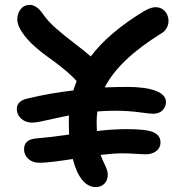

<svg xmlns="http://www.w3.org/2000/svg" viewBox="-20 -739 740 775"><path d="M139.2 -82Q111.3 -82 94.2 -97.9Q77.1 -113.8 77.1 -136.2Q77.1 -176.3 126 -180.2Q180.7 -184.6 258.8 -195.8Q258.8 -203.6 258.3 -220.2Q257.8 -236.8 257.8 -246.1Q257.8 -264.2 258.8 -272.9Q232.4 -268.1 198 -260.3Q163.6 -252.4 143.1 -248.3Q122.6 -244.1 109.9 -244.1Q83.5 -244.1 65.7 -260Q47.9 -275.9 47.9 -298.8Q47.9 -332.5 92.8 -341.8Q180.2 -362.8 275.9 -374Q279.8 -386.2 289.1 -412.1Q267.1 -436.5 234.1 -463.1Q201.2 -489.7 174.1 -508.5Q147 -527.3 117.9 -553.5Q88.9 -579.6 71.8 -605Q49.8 -636.2 49.8 -660.2Q49.8 -685.1 63.5 -702.1Q77.1 -719.2 99.1 -719.2Q128.4 -719.2 152.8 -683.1Q173.8 -652.8 206.1 -624.5Q238.3 -596.2 280.5 -564.2Q322.8 -532.2 346.2 -511.2Q419.4 -607.9 561 -693.8Q588.9 -710 607.9 -710Q631.3 -710 645.8 -693.6Q660.2 -677.2 660.2 -653.8Q660.2 -638.7 652.1 -625Q644 -611.3 630.9 -604Q459.5 -498 402.8 -386.2Q462.4 -388.2 493.2 -388.2Q567.9 -388.2 608.9 -372.3Q649.9 -356.4 649.9 -327.1Q649.9 -307.6 636 -293.7Q622.1 -279.8 597.2 -279.8Q585.9 -279.8 541.7 -285.9Q497.6 -292 442.9 -292Q406.2 -292 373 -289.1Q370.1 -268.1 370.1 -246.1Q370.1 -239.3 370.6 -227.3Q371.1 -215.3 371.1 -210Q435.1 -217.8 492.2 -217.8Q570.8 -217.8 599.4 -205.1Q627.9 -192.4 627.9 -164.1Q627.9 -142.1 610.6 -129.2Q593.3 -116.2 568.8 -116.2Q556.6 -116.2 528.3 -118.2Q500 -120.1 475.1 -120.1Q438.5 -120.1 386.2 -113.8Q391.1 -98.6 403.1 -74.2Q415 -49.8 415 -35.2Q415 -11.2 401.6 2.4Q388.2 16.1 366.2 16.1Q335.4 16.1 311.5 -13.2Q287.6 -42.5 273.9 -97.2Q177.2 -82 139.2 -82Z"/></svg>

Font: Shantell Sans Irregular
Style: Regular
Weight: 500
Designer: Stephen Nixon, Anya Danilova, Shantell Martin
Foundry: Arrow Type
Version: Version 1.006;[9816181b4]